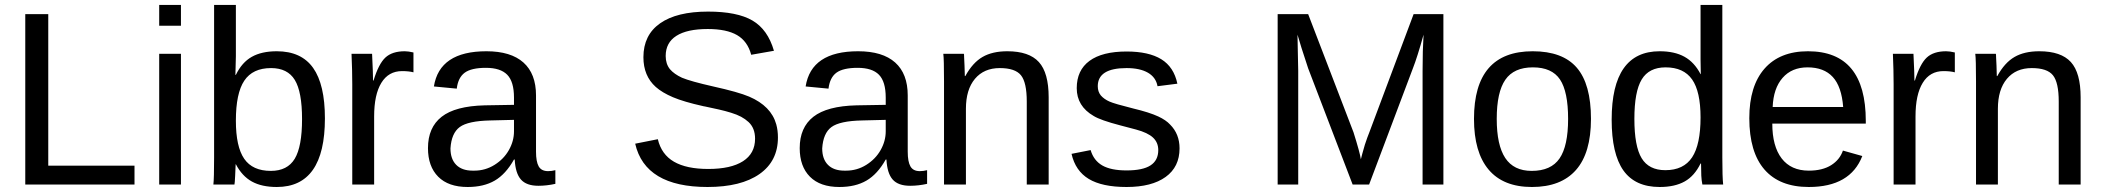

<svg xmlns="http://www.w3.org/2000/svg" viewBox="-20 -745 8483 775"><path d="M522.9 0H82V-688H174.8V-76.2H522.9Z M710.4 -641.1H622.6V-725.1H710.4ZM710.4 0H622.6V-527.8H710.4Z M1291.5 -267.1Q1291.5 9.8 1097.2 9.8Q1036.6 9.8 996.8 -12.2Q957 -34.2 932.1 -82H931.2Q931.2 -78.1 929.2 -36.1Q927.7 -4.4 926.3 0H841.3Q844.2 -25.4 844.2 -108.9V-725.1H932.1V-518.1Q932.1 -500.5 930.2 -442.9H932.1Q956.5 -493.2 996.3 -515.6Q1036.1 -538.1 1097.2 -538.1Q1196.3 -538.1 1243.9 -470.9Q1291.5 -403.8 1291.5 -267.1ZM1199.2 -264.2Q1199.2 -374.5 1169.9 -422.4Q1140.6 -470.2 1074.2 -470.2Q1000 -470.2 966.1 -419.4Q932.1 -368.7 932.1 -257.8Q932.1 -152.8 965.8 -104Q999.5 -55.2 1073.2 -55.2Q1140.1 -55.2 1169.7 -104.2Q1199.2 -153.3 1199.2 -264.2Z M1490.2 0H1401.9V-404.8Q1401.9 -460.4 1398.9 -527.8H1481.9Q1485.8 -447.8 1485.8 -419.9H1487.8Q1508.3 -487.3 1535.6 -512.7Q1563 -538.1 1613.8 -538.1Q1628.4 -538.1 1648.9 -533.2V-453.1Q1630.4 -458 1603 -458Q1548.3 -458 1519.3 -410.6Q1490.2 -363.3 1490.2 -274.9Z M1867.7 9.8Q1790 9.8 1748.8 -31.7Q1707.5 -73.2 1707.5 -147Q1707.5 -230.5 1762.7 -273.7Q1817.9 -316.9 1936.5 -319.8L2054.7 -321.8V-351.1Q2054.7 -415.5 2027.3 -443.4Q2000 -471.2 1941.4 -471.2Q1882.8 -471.2 1856 -451.7Q1829.1 -432.1 1823.7 -387.2L1731.4 -396Q1753.9 -538.1 1943.4 -538.1Q2042 -538.1 2092.8 -492.7Q2143.6 -447.3 2143.6 -359.9V-132.8Q2143.6 -92.3 2154.5 -73.2Q2165.5 -54.2 2192.4 -54.2Q2206.5 -54.2 2221.7 -58.1V-2.9Q2186.5 4.9 2153.3 4.9Q2105 4.9 2082.8 -20.3Q2060.5 -45.4 2057.6 -101.1H2054.7Q2021.5 -42 1977.1 -16.1Q1932.6 9.8 1867.7 9.8ZM1887.7 -56.2H1894.5Q1939 -56.2 1976.3 -79.6Q2013.7 -103 2034.2 -139.4Q2054.7 -175.8 2054.7 -214.8V-216.8V-261.2L1958.5 -258.8Q1869.1 -256.8 1835.7 -232.2Q1802.2 -207.5 1798.3 -146Q1798.3 -103 1821.5 -79.6Q1844.7 -56.2 1887.7 -56.2Z M3120.1 -189.9Q3120.1 -94.7 3045.7 -42.5Q2971.2 9.8 2835.9 9.8Q2584 9.8 2543.9 -165L2635.3 -183.1Q2649.9 -121.6 2700.4 -92.3Q2751 -63 2838.9 -63Q2930.2 -63 2979 -94.2Q3027.8 -125.5 3027.8 -185.1Q3027.8 -206.5 3021.2 -223.4Q3014.6 -240.2 3001.5 -252.4Q2988.3 -264.6 2971.4 -273.7Q2954.6 -282.7 2930.7 -290Q2906.7 -297.4 2881.8 -303Q2856.9 -308.6 2824.7 -315.4Q2823.2 -315.4 2822.3 -315.7Q2821.3 -315.9 2819.8 -316.2Q2818.4 -316.4 2816.9 -316.9Q2740.2 -334 2696.5 -352.5Q2652.8 -371.1 2627 -394Q2577.1 -438.5 2577.1 -514.2Q2577.1 -603.5 2644.5 -650.9Q2711.9 -698.2 2837.9 -698.2Q2955.6 -698.2 3017.3 -662.1Q3079.1 -626 3104 -540L3012.2 -523.9Q2997.6 -578.6 2955.1 -603.3Q2912.6 -627.9 2836.9 -627.9Q2753.4 -627.9 2710.2 -600.3Q2667 -572.8 2667 -519Q2667 -487.3 2684.1 -465.8Q2701.2 -445.8 2732.9 -431.2Q2768.1 -416.5 2858.9 -396Q2960.4 -373.5 3003.9 -355Q3092.8 -316.9 3113.3 -243.2Q3120.1 -218.8 3120.1 -189.9Z M3368.2 9.8Q3290.5 9.8 3249.3 -31.7Q3208 -73.2 3208 -147Q3208 -230.5 3263.2 -273.7Q3318.4 -316.9 3437 -319.8L3555.2 -321.8V-351.1Q3555.2 -415.5 3527.8 -443.4Q3500.5 -471.2 3441.9 -471.2Q3383.3 -471.2 3356.4 -451.7Q3329.6 -432.1 3324.2 -387.2L3231.9 -396Q3254.4 -538.1 3443.8 -538.1Q3542.5 -538.1 3593.3 -492.7Q3644 -447.3 3644 -359.9V-132.8Q3644 -92.3 3655 -73.2Q3666 -54.2 3692.9 -54.2Q3707 -54.2 3722.2 -58.1V-2.9Q3687 4.9 3653.8 4.9Q3605.5 4.9 3583.3 -20.3Q3561 -45.4 3558.1 -101.1H3555.2Q3522 -42 3477.5 -16.1Q3433.1 9.8 3368.2 9.8ZM3388.2 -56.2H3395Q3439.5 -56.2 3476.8 -79.6Q3514.2 -103 3534.7 -139.4Q3555.2 -175.8 3555.2 -214.8V-216.8V-261.2L3459 -258.8Q3369.6 -256.8 3336.2 -232.2Q3302.7 -207.5 3298.8 -146Q3298.8 -103 3322 -79.6Q3345.2 -56.2 3388.2 -56.2Z M4212.9 0H4124.5V-335Q4124.5 -412.1 4101.1 -441.2Q4077.6 -470.2 4015.6 -470.2Q3951.7 -470.2 3915.3 -426.8Q3878.9 -383.3 3878.9 -306.2V0H3790.5V-416Q3790.5 -507.8 3787.6 -527.8H3870.6Q3871.6 -526.9 3871.6 -515.1Q3873.5 -482.9 3874.5 -438H3876.5Q3906.2 -492.2 3946 -515.1Q3985.8 -538.1 4045.9 -538.1Q4133.8 -538.1 4173.3 -494.6Q4212.9 -451.2 4212.9 -352.1Z M4741.2 -146Q4741.2 -71.3 4685.1 -30.8Q4628.9 9.8 4527.3 9.8Q4428.7 9.8 4374.8 -22.7Q4320.8 -55.2 4305.2 -124L4382.3 -139.2Q4394.5 -97.2 4429.4 -77.1Q4464.4 -57.1 4527.3 -57.1Q4592.8 -57.1 4624 -77.4Q4655.3 -97.7 4655.3 -139.2Q4655.3 -169.9 4634 -189.7Q4612.8 -209.5 4565.4 -222.2L4502.4 -238.8Q4421.9 -259.8 4394.5 -276.9Q4326.2 -316.4 4326.2 -389.2Q4326.2 -461.4 4377.7 -499.3Q4429.2 -537.1 4527.3 -537.1Q4616.7 -537.1 4667.5 -505.9Q4718.3 -474.6 4732.4 -407.2L4652.3 -397Q4646 -432.6 4613.8 -451.4Q4581.5 -470.2 4527.3 -470.2Q4411.1 -470.2 4411.1 -397Q4411.1 -375 4423.3 -359.9Q4436.5 -344.7 4458.5 -335Q4478 -326.2 4554.2 -307.1Q4619.6 -291.5 4655.3 -274.9Q4686.5 -260.3 4703.1 -242.2Q4741.2 -204.1 4741.2 -146Z M5806.2 0H5722.2V-459Q5722.2 -542.5 5726.1 -605Q5700.7 -513.7 5683.1 -469.2L5506.3 0H5439.9L5260.3 -469.2L5233.4 -551.8L5217.3 -605L5218.3 -550.8L5220.2 -459V0H5137.2V-688H5260.3L5443.4 -210.9Q5469.2 -128.9 5473.1 -102.1Q5476.6 -117.7 5489.3 -161.1Q5500 -193.4 5507.3 -210.9L5686 -688H5806.2Z M6401.9 -265.1Q6401.9 -127.4 6341.3 -58.8Q6280.8 9.8 6163.6 9.8Q6047.9 9.8 5988.8 -60.3Q5929.7 -130.4 5929.7 -265.1Q5929.7 -538.1 6166.5 -538.1Q6287.6 -538.1 6344.7 -471.7Q6401.9 -405.3 6401.9 -265.1ZM6309.6 -265.1Q6309.6 -375 6276.9 -424.1Q6244.1 -473.1 6167.5 -473.1Q6090.8 -473.1 6056.2 -423.1Q6021.5 -373 6021.5 -265.1Q6021.5 -159.2 6055.9 -107.2Q6090.3 -55.2 6162.6 -55.2Q6240.7 -55.2 6275.1 -105.5Q6309.6 -155.8 6309.6 -265.1Z M6846.2 -85H6844.2Q6819.8 -34.7 6780 -12.5Q6740.2 9.8 6679.2 9.8Q6580.1 9.8 6532.7 -57.1Q6485.4 -124 6485.4 -262.2Q6485.4 -538.1 6679.2 -538.1Q6739.3 -538.1 6779.3 -515.9Q6819.3 -493.7 6844.2 -445.8H6845.2L6844.2 -504.9V-725.1H6932.1V-108.9Q6932.1 -29.8 6935.5 0H6851.6Q6848.1 -17.1 6847.2 -36.1Q6846.2 -55.2 6846.2 -85ZM6702.1 -58.1Q6775.9 -58.1 6810.1 -109.9Q6844.2 -161.6 6844.2 -271Q6844.2 -375.5 6810.1 -424.3Q6775.9 -473.1 6703.1 -473.1Q6636.2 -473.1 6606.7 -424.3Q6577.1 -375.5 6577.1 -265.1Q6577.1 -154.8 6606.4 -106.4Q6635.7 -58.1 6702.1 -58.1Z M7511.2 -246.1H7133.8Q7133.8 -154.8 7171.6 -105.5Q7209.5 -56.2 7281.2 -56.2Q7335.9 -56.2 7371.1 -78.1Q7406.2 -100.1 7418.9 -137.2L7497.1 -115.2Q7448.7 9.8 7281.2 9.8Q7163.6 9.8 7102.3 -60.5Q7041 -130.9 7041 -268.1Q7041 -397.9 7102.5 -468Q7164.1 -538.1 7277.8 -538.1Q7511.2 -538.1 7511.2 -256.8ZM7135.3 -313H7419.9Q7413.6 -395.5 7377.9 -434.3Q7342.3 -473.1 7275.9 -473.1Q7212.4 -473.1 7175.3 -430.7Q7138.2 -388.2 7135.3 -313Z M7711.9 0H7623.5V-404.8Q7623.5 -460.4 7620.6 -527.8H7703.6Q7707.5 -447.8 7707.5 -419.9H7709.5Q7730 -487.3 7757.3 -512.7Q7784.7 -538.1 7835.4 -538.1Q7850.1 -538.1 7870.6 -533.2V-453.1Q7852.1 -458 7824.7 -458Q7770 -458 7741 -410.6Q7711.9 -363.3 7711.9 -274.9Z M8378.4 0H8290V-335Q8290 -412.1 8266.6 -441.2Q8243.2 -470.2 8181.2 -470.2Q8117.2 -470.2 8080.8 -426.8Q8044.4 -383.3 8044.4 -306.2V0H7956.1V-416Q7956.1 -507.8 7953.1 -527.8H8036.1Q8037.1 -526.9 8037.1 -515.1Q8039.1 -482.9 8040 -438H8042Q8071.8 -492.2 8111.6 -515.1Q8151.4 -538.1 8211.4 -538.1Q8299.3 -538.1 8338.9 -494.6Q8378.4 -451.2 8378.4 -352.1Z"/></svg>

Font: Libra Sans Modern
Style: Regular
Weight: 400
Foundry: Stefan Peev, Context Ltd
Version: Version 1.000